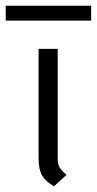

<svg xmlns="http://www.w3.org/2000/svg" viewBox="-46 -641 339 672"><path d="M89 -87V-470H156V-85Q156 -67 162.5 -55.5Q169 -44 187 -29L143 11Q113 -6 101 -27.5Q89 -49 89 -87ZM-26 -621H273V-569H-26Z"/></svg>

Font: KoHo
Style: Regular
Weight: 400
Version: Version 1.000; ttfautohint (v1.6)